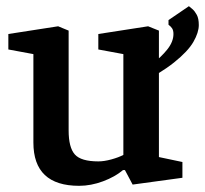

<svg xmlns="http://www.w3.org/2000/svg" viewBox="-20 -590 663 621"><path d="M236 11Q162 11 125 -24Q88 -59 88 -129V-415L7 -430V-480L168 -505L202 -491V-168Q202 -113 222 -90.5Q242 -68 298 -68Q317 -68 340.5 -74.5Q364 -81 379 -89V-415L298 -430V-480L459 -505L494 -491V-82L570 -66V-15L409 7L384 -40H378Q352 -18 313 -3.5Q274 11 236 11ZM416 -310V-346Q444 -362 472.5 -383.5Q501 -405 521 -430Q541 -455 541 -480Q541 -492 536.5 -498.5Q532 -505 525 -510V-525L591 -570Q595 -567 602.5 -560.5Q610 -554 616.5 -542Q623 -530 623 -509Q623 -485 605.5 -454.5Q588 -424 543 -388Q498 -352 416 -310Z"/></svg>

Font: Faustina Light SemiBold
Style: Regular
Weight: 600
Version: Version 1.200